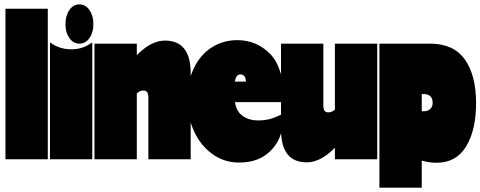

<svg xmlns="http://www.w3.org/2000/svg" viewBox="-20 -730 2202 880"><path d="M199 -690V0H5V-690Z M403 0H209V-534H212Q253 -504 308 -504Q359 -504 400 -534H403ZM280 -619Q280 -581 298 -555.5Q316 -530 344 -530Q372 -530 390 -555.5Q408 -581 408 -619Q408 -658 390 -684Q372 -710 344 -710Q316 -710 298 -684Q280 -658 280 -619Z M854 -394V0H660V-282Q660 -299 655 -307Q650 -315 637 -315Q620 -315 607 -302V0H413V-530H607V-477Q672 -544 736 -544Q854 -544 854 -394Z M1283 -207Q1282 -149 1261 -99Q1240 -49 1193.5 -17Q1147 15 1075 15Q1008 15 954 -23.5Q900 -62 869.5 -128Q839 -194 839 -275Q839 -355 868 -416.5Q897 -478 949.5 -512Q1002 -546 1068 -546Q1157 -546 1219.5 -481.5Q1282 -417 1282 -262H1057Q1063 -219 1092.5 -198.5Q1122 -178 1161 -178Q1190 -178 1213.5 -183.5Q1237 -189 1273 -207ZM1056 -356H1107Q1107 -371 1100.5 -380Q1094 -389 1082 -389Q1062 -389 1056 -356Z M1709 -530V0H1515V-53Q1450 14 1386 14Q1268 14 1268 -136V-530H1462V-248Q1462 -231 1467 -223Q1472 -215 1485 -215Q1502 -215 1515 -228V-530Z M2162 -257Q2162 -134 2116.5 -59Q2071 16 1981 16Q1946 16 1913 6V130H1719V-530H1951Q2059 -530 2110.5 -457.5Q2162 -385 2162 -257ZM1963 -258Q1963 -299 1921 -299H1913V-220H1921Q1941 -220 1952 -230.5Q1963 -241 1963 -258Z"/></svg>

Font: FFF_tuoi-tre Black
Style: Regular
Weight: 900
Designer: bBox Type GmbH
Foundry: bBox Type GmbH
Version: Version 1.001